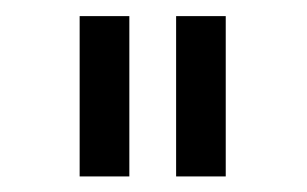

<svg xmlns="http://www.w3.org/2000/svg" viewBox="-20 -765 388 243"><path d="M202.9 -744.6H265.7V-541.7H202.9ZM80.8 -744.6H143.7V-541.7H80.8Z"/></svg>

Font: Khand Variable Light
Style: Regular
Weight: 300
Designer: Satya Rajpurohit
Foundry: Indian Type Foundry
Version: Version 3.000